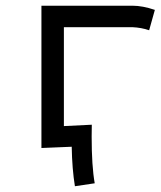

<svg xmlns="http://www.w3.org/2000/svg" viewBox="-20 -518 562 672"><path d="M125 -498H443.8Q479 -498 522 -483.4L502 -412.1Q475.1 -421.4 442.9 -422.9H203.6V-76.7L301.3 -81.5Q300.8 -68.4 300.8 -40Q300.8 63.5 311.5 123.5L242.2 133.8Q232.4 74.2 231 -4.4L125 0Z"/></svg>

Font: Fantasque Sans Mono
Style: Regular
Weight: 400
Monospace: yes
Designer: Jany Belluz
Version: Version 1.8.0 ; ttfautohint (v1.8.2)